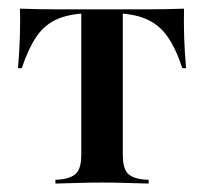

<svg xmlns="http://www.w3.org/2000/svg" viewBox="-20 -435 484 455"><path d="M221.8 -2.4Q194.4 -2.4 169 -1.6Q143.5 -0.8 111.3 0V-8.9L123.4 -9.7Q150.8 -12.9 161.7 -25.4Q172.6 -37.9 172.6 -68.5V-207.3H271V-68.5Q271 -37.9 281.5 -25.4Q291.9 -12.9 319.4 -9.7L332.3 -8.9V0Q300 -0.8 274.6 -1.6Q249.2 -2.4 221.8 -2.4ZM202.4 -404Q150.8 -404 119 -391.1Q87.1 -378.2 67.3 -349.6Q47.6 -321 31.5 -273.4H22.6Q25.8 -309.7 27 -345.2Q28.2 -380.6 27.4 -414.5Q48.4 -413.7 70.2 -413.3Q91.9 -412.9 112.9 -412.9H202.4H240.3H330.6Q351.6 -412.9 373.4 -413.3Q395.2 -413.7 416.1 -414.5Q415.3 -379.8 416.5 -344.8Q417.7 -309.7 421 -273.4H412.1Q396.8 -320.2 376.6 -348.8Q356.5 -377.4 324.6 -390.7Q292.7 -404 240.3 -404ZM172.6 -207.3V-407.3H271V-207.3Z"/></svg>

Font: Playfair 144pt SemiCondensed SemiBold
Style: Regular
Weight: 600
Width: 4
Designer: Claus Eggers Sørensen
Foundry: Claus Eggers Sørensen
Version: Version 2.203